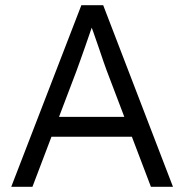

<svg xmlns="http://www.w3.org/2000/svg" viewBox="-20 -720 710 740"><path d="M23.3 0 293.6 -700H377.7L646.7 0H561.7L390.6 -449.7Q387.6 -456.7 379.4 -481.1Q371.2 -505.6 360.4 -536.9Q349.6 -568.2 339.6 -596.7Q329.5 -625.2 323.8 -640L342.8 -640.3Q336.8 -623 327.6 -596.3Q318.5 -569.6 308.3 -540.5Q298.1 -511.3 289.1 -486.3Q280.1 -461.3 274.8 -446.7L105 0ZM136.6 -192.9 165.8 -269.6H496.9L530.1 -192.9Z"/></svg>

Font: Lexend Medium
Style: Regular
Weight: 500
Designer: Bonnie Shaver-Troup, Thomas Jockin
Foundry: Lexend
Version: Version 1.005